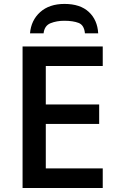

<svg xmlns="http://www.w3.org/2000/svg" viewBox="-20 -948 598 968"><path d="M498 0H93.8V-713.9H498V-615.2H210.9V-421.4H480V-323.2H210.9V-99.1H498ZM305.2 -928.2Q384.3 -928.2 427.7 -887.9Q471.2 -847.7 475.1 -779.8H408.2Q404.3 -821.8 376.2 -832.5Q348.1 -843.3 303.7 -843.3Q266.1 -843.3 235.1 -831.1Q204.1 -818.8 199.7 -779.8H131.3Q136.7 -845.7 182.6 -887Q228.5 -928.2 305.2 -928.2Z"/></svg>

Font: Open Sans SemiBold
Style: Regular
Weight: 600
Designer: Monotype Design Team
Foundry: Monotype Imaging Inc.
Version: Version 3.003; ttfautohint (v1.8.4)